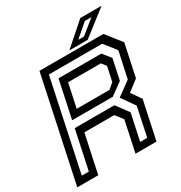

<svg xmlns="http://www.w3.org/2000/svg" viewBox="-207 -985 1055 1122"><g transform="rotate(-30 321.0 -424.0)"><path d="M-12 0 137 -700H568.5L649.5 -597L603.5 -380L530.5 -324L577.5 -257.5L522.5 0H381L425 -207.5L386 -257.5H184.5L129.5 0ZM45 -46H92.5L148 -307H416L477 -224L439 -46H486.5L527.5 -239.5L464.5 -329.5L558.5 -398L596.5 -574L533.5 -654H174ZM214.5 -399H435.5L472.5 -430L493.5 -528L469.5 -558.5H248.5ZM158 -354.5 211.5 -606.5H500.5L544 -552L514.5 -414L432.5 -354.5ZM348 -716 498 -848H641.5L471.5 -716ZM424 -743.5H462.5L557 -820H512.5Z"/></g></svg>

Font: Tourney Medium
Style: Italic
Weight: 500
Italic angle: -12°
Version: Version 1.015